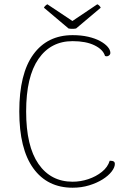

<svg xmlns="http://www.w3.org/2000/svg" viewBox="-20 -864 616 896"><path d="M516 -99Q516 -83 501 -63.5Q486 -44 459 -27Q432 -10 396 1Q360 12 319 12Q201 12 135.5 -78.5Q70 -169 70 -344Q70 -520 135.5 -610Q201 -700 319 -700Q359 -700 391.5 -692.5Q424 -685 447 -672.5Q470 -660 482.5 -645.5Q495 -631 495 -617Q495 -609 487 -604Q479 -599 470 -603Q461 -633 421 -652.5Q381 -672 319 -672Q217 -672 159.5 -589Q102 -506 102 -344Q102 -182 159.5 -99Q217 -16 319 -16Q356 -16 392 -28Q428 -40 455.5 -62Q483 -84 492 -114Q499 -114 504 -113Q509 -112 512.5 -109Q516 -106 516 -99ZM335 -731Q329 -730 323.5 -729.5Q318 -729 312 -729.5Q306 -730 300 -731L185 -828Q187 -833 192 -837.5Q197 -842 201 -844L318 -766L434 -844Q439 -842 443.5 -837.5Q448 -833 450 -828Z"/></svg>

Font: Arima Thin
Style: Regular
Weight: 100
Designer: Joana Correia and Natanael Gama
Foundry: NDISCOVER
Version: Version 1.101;gftools[0.9.23]